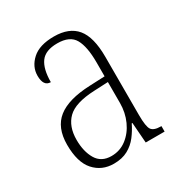

<svg xmlns="http://www.w3.org/2000/svg" viewBox="-136 -645 717 757"><g transform="rotate(-30 223.0 -266.5)"><path d="M168 10Q114 10 79.5 -28.5Q45 -67 45 -147Q45 -225 92.5 -262.5Q140 -300 239 -304L308 -307V-371Q308 -442 288 -477.5Q268 -513 211 -513Q157 -513 135 -483Q113 -453 113 -393Q80 -393 80 -441Q80 -482 113.5 -512.5Q147 -543 213 -543Q282 -543 315.5 -502.5Q349 -462 349 -372V-107Q349 -54 359.5 -39.5Q370 -25 401 -25H404V0H318L311 -93H308Q295 -66 277 -42.5Q259 -19 232.5 -4.5Q206 10 168 10ZM175 -21Q214 -21 244 -44Q274 -67 291 -104.5Q308 -142 308 -186V-281L243 -278Q156 -274 121.5 -240Q87 -206 87 -145Q87 -92 108 -56.5Q129 -21 175 -21Z"/></g></svg>

Font: Noto Serif Bengali Condensed ExtraLight
Style: Regular
Weight: 200
Width: 3
Designer: Juan Bruce, Universal Thirst, Indian Type Foundry and the Monotype Design Team.
Foundry: Monotype Imaging Inc.
Version: Version 2.003; ttfautohint (v1.8.4.7-5d5b)